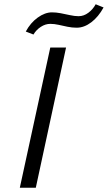

<svg xmlns="http://www.w3.org/2000/svg" viewBox="-20 -881 506 901"><path d="M73 0 216 -658H290L148 0ZM137 -719 101 -733Q123 -774 157 -798.5Q191 -823 224 -823Q243 -823 264.5 -819Q286 -815 308 -810Q330 -805 349 -805Q373 -805 394.5 -821Q416 -837 429 -861L466 -846Q442 -802 408.5 -776.5Q375 -751 340 -751Q318 -751 296.5 -755.5Q275 -760 255 -764.5Q235 -769 216 -769Q193 -769 171.5 -755Q150 -741 137 -719Z"/></svg>

Font: Ysabeau Infant
Style: Italic
Weight: 400
Italic angle: -12°
Designer: Christian Thalmann (Catharsis Fonts)
Version: Version 2.001;gftools[0.9.30]; featfreeze: ss01,ss02,lnum